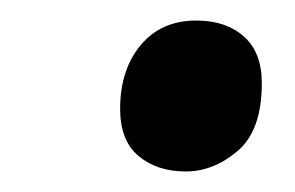

<svg xmlns="http://www.w3.org/2000/svg" viewBox="-20 -558 287 187"><path d="M161 -391Q133 -391 115 -406Q97 -421 97 -452Q97 -490 117 -514Q137 -538 171 -538Q200 -538 217.5 -522.5Q235 -507 235 -477Q235 -431 211.5 -411Q188 -391 161 -391Z"/></svg>

Font: Noto Serif Display ExtraCondensed
Style: Bold Italic
Weight: 700
Width: 2
Italic angle: -12°
Designer: Monotype Design Team
Foundry: Monotype Imaging Inc.
Version: Version 2.009